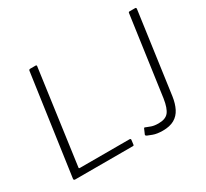

<svg xmlns="http://www.w3.org/2000/svg" viewBox="-149 -967 1291 1203"><g transform="rotate(-30 497.0 -366.0)"><path d="M176 -732Q177 -742 187 -742H226Q235 -742 232 -730L139 -56Q137 -48 145 -48H504Q514 -48 513 -39L509 -7Q508 -2 506.5 -1Q505 0 501 0H84Q72 0 74 -12L176 -732ZM872 -147Q865 -98 847 -62.5Q829 -27 796.5 -8.5Q764 10 714 10Q671 10 643.5 -0.5Q616 -11 609 -14Q604 -17 602.5 -19.5Q601 -22 602 -25L618 -62Q619 -64 621.5 -65Q624 -66 631 -62Q642 -57 662.5 -50Q683 -43 713 -43Q763 -43 785 -70Q807 -97 817 -162L897 -733Q898 -739 899.5 -740.5Q901 -742 905 -742H946Q955 -742 953 -730L872 -147Z"/></g></svg>

Font: Libre Franklin ExtraLight
Style: Italic
Weight: 250
Italic angle: -8°
Designer: Pablo Impallari, Rodrigo Fuenzalida, Nhung Nguyen
Foundry: Impallari Type
Version: Version 3.000